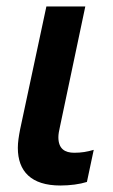

<svg xmlns="http://www.w3.org/2000/svg" viewBox="-20 -562 349 592"><path d="M166 10C196 10 226 6 248 -1L269 -100C249 -94 231 -91 209 -91C180 -91 160 -103 160 -139C160 -148 162 -159 165 -172L243 -542H123L42 -163C38 -142 35 -124 35 -106C35 -34 76 10 166 10Z"/></svg>

Font: Noto Sans SemiCondensed SemiBold
Style: Italic
Weight: 600
Width: 4
Italic angle: -12°
Designer: Monotype Design Team
Foundry: Monotype Imaging Inc.
Version: Version 2.013